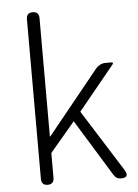

<svg xmlns="http://www.w3.org/2000/svg" viewBox="-55 -838 632 881"><g transform="rotate(-5 260.5 -397.5)"><path d="M100 -397V-29C100 -10 110 0 129 0C148 0 158 -10 158 -29V-144L273 -280L434 -18C441 -6 452 0 466 0C495 0 501 -12 486 -37L307 -321L473 -524C478 -530 476 -534 468 -534H448H440C425 -534 409 -526 399 -515L160 -220H158V-766C158 -785 148 -795 129 -795C110 -795 100 -785 100 -766Z"/></g></svg>

Font: GenSenRounded2 TW L
Style: Regular
Weight: 300
Version: Version 2.100;PS 2.1;hotconv 16.6.51;makeotf.lib2.5.65220 DE